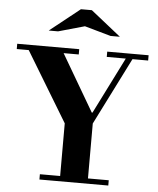

<svg xmlns="http://www.w3.org/2000/svg" viewBox="-63 -1033 892 1086"><g transform="rotate(5 383.0 -490.0)"><path d="M202 0V-30H317V-329L78 -724H10V-754H362V-724H276L464 -403H468L629 -724H521V-754H756V-724H667L475 -342V-30H593V0ZM181 -844 352 -980H414L585 -844H532L383 -886L234 -844Z"/></g></svg>

Font: Libre Bodoni
Style: Regular
Weight: 400
Designer: Pablo Impallari, Rodrigo Fuenzalida
Foundry: Impallari Type
Version: Version 2.005;gftools[0.9.23]